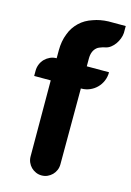

<svg xmlns="http://www.w3.org/2000/svg" viewBox="-116 -810 597 875"><g transform="rotate(15 182.5 -372.5)"><path d="M365.2 -741.2V-726.6V-718.8Q364.3 -705.1 358.9 -691.2Q353.5 -677.2 345.2 -665.5Q336.9 -653.8 325.9 -645.3Q314.9 -636.7 302.2 -633.8Q302.2 -633.8 297.6 -632.8Q293 -631.8 286.6 -629.9Q280.3 -627.9 273.4 -625Q266.6 -622.1 262.2 -618.2Q241.2 -600.6 241.2 -564.9V-528.3H346.2Q346.2 -506.3 338.1 -487.3Q330.1 -468.3 315.9 -454.1Q301.8 -439.9 283 -431.9Q264.2 -423.8 242.7 -423.8H241.2L240.7 -65.4Q240.7 -50.8 235.1 -37.8Q229.5 -24.9 220 -15.4Q210.4 -5.9 197.8 -0.2Q185.1 5.4 170.4 5.4Q156.2 5.4 143.3 -0.2Q130.4 -5.9 120.8 -15.4Q111.3 -24.9 105.7 -37.8Q100.1 -50.8 100.1 -65.4L99.1 -423.8H21V-448.7Q21 -464.8 27.1 -479.5Q33.2 -494.1 43.9 -504.9Q54.7 -515.6 68.8 -522Q83 -528.3 99.1 -528.3V-564.9Q99.1 -609.4 113.3 -644.5Q119.6 -662.1 129.4 -676.5Q139.2 -690.9 151.4 -702.6Q176.3 -726.6 212.9 -738.3Q244.6 -750 283.7 -751.5H365.2Z"/></g></svg>

Font: Millunium
Style: Bold
Weight: 700
Designer: kolcsarzsolt
Foundry: Kolcsar Szilard Zsolt
Version: Version 2.000980; 2016